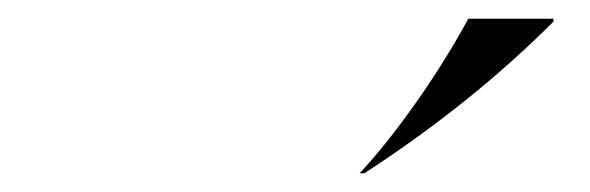

<svg xmlns="http://www.w3.org/2000/svg" viewBox="-20 -762 630 205"><path d="M480 -742H571V-739Q483 -651 369 -577H364Q392 -607 423.5 -651.5Q455 -696 480 -742Z"/></svg>

Font: Nyght Serif Italic
Style: Regular
Weight: 400
Italic angle: -16°
Designer: Maksym Kobuzan
Version: Version 0.410